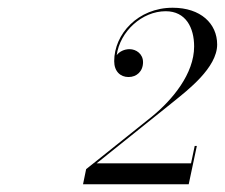

<svg xmlns="http://www.w3.org/2000/svg" viewBox="-20 -933 581 496"><path d="M467.5 -457 488.5 -556H483L473.5 -511H229.5L429 -671C464 -699.5 541 -758 541 -818C541 -872 498.5 -913 426 -913C336.5 -913 275 -845 275 -775C275 -748.5 291 -734 312 -734C333 -734 349.5 -748.5 349.5 -772.5C349.5 -793.5 332 -806 314.5 -806C301.5 -806 288.5 -800 281.5 -790.5C290 -852 347 -904 408 -904C460 -904 481.5 -861.5 481.5 -813C481.5 -742.5 425.5 -675 372 -631.5L202.5 -496L194.5 -457Z"/></svg>

Font: Bodoni* 24pt
Style: Italic
Weight: 400
Italic angle: -13°
Version: Version 2.3